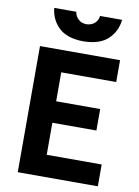

<svg xmlns="http://www.w3.org/2000/svg" viewBox="-98 -974 750 1039"><g transform="rotate(10 277.0 -455.0)"><path d="M74 0H514V-120H212V-296H454V-414H212V-573H514V-693H74ZM114 -910Q121 -845 165 -803Q210 -760 300 -759Q390 -760 435 -803Q480 -845 487 -910H366Q363 -885 346 -870Q329 -854 300 -853Q272 -854 256 -870Q239 -885 235 -910Z"/></g></svg>

Font: RazerF5
Style: Bold
Weight: 700
Foundry: Razer Inc.
Version: Version 1.000;PS 001.001;hotconv 1.0.56